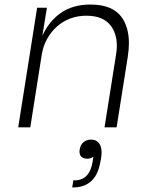

<svg xmlns="http://www.w3.org/2000/svg" viewBox="-20 -559 671 843"><path d="M60 0 143 -525H186L166 -402Q195 -466 247.5 -502.5Q300 -539 376 -539H379Q478 -539 518 -478Q546 -434 546 -369Q546 -342 541 -310L492 0H439L490 -322Q493 -341 493 -358Q493 -409 468 -444Q435 -490 359 -490Q321 -490 288 -477.5Q255 -465 229.5 -442Q204 -419 186.5 -387.5Q169 -356 163 -317L113 0ZM380 53.9Q406 53.9 418 74.9Q426 87.9 426 110.9Q426 123.9 423 140.9L422 144.9Q412 207.9 381 235.9Q350 263.9 302 263.9H297L302 232.9H308Q374 232.9 387 148.9L390 128.9Q385 132.9 378 135.4Q371 137.9 363 137.9Q346 137.9 336 127.9Q329 119.9 329 105.9Q329 101.9 330 96.9Q333 76.9 346.5 65.4Q360 53.9 380 53.9Z"/></svg>

Font: Sora ExtraLight
Style: Italic
Weight: 200
Designer: Jonathan Barnbrook, Juli√°n Moncada
Version: Version 1.000